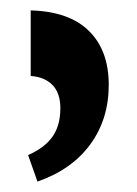

<svg xmlns="http://www.w3.org/2000/svg" viewBox="-20 -780 263 369"><path d="M189 -617Q189 -551 153.5 -502.5Q118 -454 52 -431L34 -482Q66 -496 81 -517.5Q96 -539 96 -572Q96 -601 81 -616.5Q66 -632 39 -634V-760Q113 -758 151 -720.5Q189 -683 189 -617Z"/></svg>

Font: Noto Serif Armenian Bold Cond
Style: Regular
Weight: 700
Width: 3
Designer: Monotype Design team
Foundry: Monotype Imaging Inc.
Version: Version 1.000